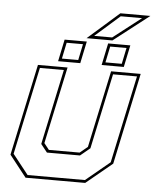

<svg xmlns="http://www.w3.org/2000/svg" viewBox="-56 -866 738 914"><g transform="rotate(5 313.0 -409.5)"><path d="M100.5 0 19.5 -103 112.5 -540H254L175.5 -172L199.5 -141.5H346.5L383.5 -172L462 -540H603.5L510.5 -103L385.5 0ZM109 -13.5H383L498 -108.5L587 -526.5H472.5L396 -166.5L349.5 -128H191.5L161 -166.5L237.5 -526.5H123L34 -108.5ZM414.5 -566 436.5 -671H542.5L520.5 -566ZM206.5 -566 228.5 -671H334.5L312.5 -566ZM223.5 -580H301.5L317.5 -657H239.5ZM431.5 -580H509.5L525.5 -657H447.5ZM332 -687 482 -819H625.5L455.5 -687ZM367 -701H453L587 -805H485Z"/></g></svg>

Font: Tourney Thin Thin
Style: Italic
Weight: 250
Italic angle: -12°
Version: Version 1.015